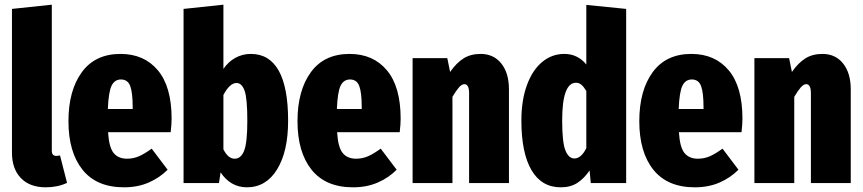

<svg xmlns="http://www.w3.org/2000/svg" viewBox="-20 -781 3682 819"><path d="M31 -130V-743L201 -761V-138Q201 -116 220 -116Q228 -116 236 -118L266 -1Q226 18 175 18Q107 18 69 -21.5Q31 -61 31 -130Z M708 -217H441Q445 -152 465 -128Q485 -104 522 -104Q549 -104 573 -114.5Q597 -125 627 -147L695 -57Q660 -22 613.5 -2Q567 18 509 18Q392 18 332 -57Q272 -132 272 -264Q272 -395 329 -473Q386 -551 494 -551Q595 -551 653.5 -481Q712 -411 712 -275Q712 -251 708 -217ZM546 -323Q546 -386 535.5 -414Q525 -442 496 -442Q469 -442 456 -415.5Q443 -389 440 -316H546Z M1209 -266Q1209 -135 1162 -58.5Q1115 18 1033 18Q998 18 969.5 1.5Q941 -15 921 -46L914 0H763V-743L933 -761V-487Q953 -517 983.5 -534Q1014 -551 1050 -551Q1129 -551 1169 -479.5Q1209 -408 1209 -266ZM1035 -266Q1035 -363 1023 -395Q1011 -427 989 -427Q960 -427 933 -376V-144Q953 -104 981 -104Q1008 -104 1021.5 -138.5Q1035 -173 1035 -266Z M1685 -217H1418Q1422 -152 1442 -128Q1462 -104 1499 -104Q1526 -104 1550 -114.5Q1574 -125 1604 -147L1672 -57Q1637 -22 1590.5 -2Q1544 18 1486 18Q1369 18 1309 -57Q1249 -132 1249 -264Q1249 -395 1306 -473Q1363 -551 1471 -551Q1572 -551 1630.5 -481Q1689 -411 1689 -275Q1689 -251 1685 -217ZM1523 -323Q1523 -386 1512.5 -414Q1502 -442 1473 -442Q1446 -442 1433 -415.5Q1420 -389 1417 -316H1523Z M2151 -400V0H1981V-383Q1981 -422 1961 -422Q1950 -422 1938 -408.5Q1926 -395 1910 -368V0H1740V-533H1888L1900 -474Q1927 -513 1957.5 -532Q1988 -551 2030 -551Q2086 -551 2118.5 -510Q2151 -469 2151 -400Z M2651 -743V0H2500L2495 -54Q2472 -20 2443 -1Q2414 18 2372 18Q2290 18 2247 -55.5Q2204 -129 2204 -267Q2204 -353 2227.5 -417.5Q2251 -482 2292.5 -516.5Q2334 -551 2387 -551Q2444 -551 2481 -506V-760ZM2481 -149V-393Q2470 -411 2460 -419.5Q2450 -428 2437 -428Q2378 -428 2378 -267Q2378 -173 2392 -139Q2406 -105 2430 -105Q2459 -105 2481 -149Z M3143 -217H2876Q2880 -152 2900 -128Q2920 -104 2957 -104Q2984 -104 3008 -114.5Q3032 -125 3062 -147L3130 -57Q3095 -22 3048.5 -2Q3002 18 2944 18Q2827 18 2767 -57Q2707 -132 2707 -264Q2707 -395 2764 -473Q2821 -551 2929 -551Q3030 -551 3088.5 -481Q3147 -411 3147 -275Q3147 -251 3143 -217ZM2981 -323Q2981 -386 2970.5 -414Q2960 -442 2931 -442Q2904 -442 2891 -415.5Q2878 -389 2875 -316H2981Z M3609 -400V0H3439V-383Q3439 -422 3419 -422Q3408 -422 3396 -408.5Q3384 -395 3368 -368V0H3198V-533H3346L3358 -474Q3385 -513 3415.5 -532Q3446 -551 3488 -551Q3544 -551 3576.5 -510Q3609 -469 3609 -400Z"/></svg>

Font: Fira Sans Extra Condensed ExtraBold
Style: Regular
Weight: 800
Width: 1
Designer: Carrois Corporate & Edenspiekermann AG
Foundry: Carrois Corporate GbR & Edenspiekermann AG
Version: Version 4.203